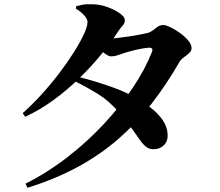

<svg xmlns="http://www.w3.org/2000/svg" viewBox="-20 -821 1040 906"><path d="M100 46Q205 -7 299 -80Q393 -153 471.5 -237.5Q550 -322 608 -409Q666 -496 697 -576Q705 -596 684 -596Q673 -596 648.5 -591.5Q624 -587 599.5 -580.5Q575 -574 561 -569Q545 -564 532.5 -559.5Q520 -555 504 -555Q492 -555 472.5 -570Q453 -585 431 -603L451 -642Q467 -640 477.5 -639.5Q488 -639 498 -639Q510 -639 536 -642Q562 -645 592 -649.5Q622 -654 647 -659Q672 -664 682 -667Q700 -675 716 -689Q732 -703 750 -703Q762 -703 784 -692.5Q806 -682 829 -665.5Q852 -649 868 -630Q884 -611 884 -594Q884 -581 872.5 -570.5Q861 -560 847.5 -550.5Q834 -541 827 -529Q766 -423 696 -332.5Q626 -242 541 -167.5Q456 -93 350 -35Q244 23 110 65ZM709 -117Q687 -116 672.5 -126Q658 -136 643 -156.5Q628 -177 605.5 -209.5Q583 -242 544 -288Q496 -344 444.5 -376Q393 -408 335 -437L350 -458Q383 -450 426.5 -437Q470 -424 517 -407Q564 -390 605 -368Q647 -346 684.5 -318Q722 -290 745.5 -257.5Q769 -225 771 -187Q773 -156 754.5 -137Q736 -118 709 -117ZM87 -287Q133 -328 177.5 -377Q222 -426 261 -477.5Q300 -529 329.5 -576Q359 -623 376 -660Q393 -697 393 -717Q393 -731 377.5 -748.5Q362 -766 338 -780L340 -792Q355 -796 371 -799Q387 -802 413 -801Q450 -801 486 -788Q522 -775 545.5 -758Q569 -741 569 -727Q569 -711 561 -703Q553 -695 539 -675Q505 -622 458 -564.5Q411 -507 354.5 -452Q298 -397 234 -350Q170 -303 99 -270Z"/></svg>

Font: Noto Serif HK ExtraLight ExtraBold
Style: Regular
Weight: 800
Version: Version 2.003-H1;hotconv 1.1.1;makeotfexe 2.6.0